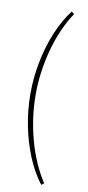

<svg xmlns="http://www.w3.org/2000/svg" viewBox="-90 -716 398 864"><g transform="rotate(10 108.5 -284.0)"><path d="M165 -680 177 -670Q125 -591 97.5 -489Q70 -387 70 -284Q70 -181 97.5 -79Q125 23 177 103L165 112Q127 62 100.5 -2.5Q74 -67 60 -139Q46 -211 46 -284Q46 -357 60 -429Q74 -501 100.5 -565.5Q127 -630 165 -680Z"/></g></svg>

Font: Grenze Gotisch Thin
Style: Regular
Weight: 100
Designer: Renata Polastri
Foundry: Omnibus-Type
Version: Version 1.001